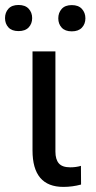

<svg xmlns="http://www.w3.org/2000/svg" viewBox="-33 -731 377 757"><path d="M185.5 -528.3H95.2V-137.7Q95.2 5.9 216.8 5.9Q252.4 5.9 286.6 -3.4L286.1 -77.1Q267.1 -71.3 243.7 -71.3Q212.4 -71.3 199 -86.9Q185.5 -102.5 185.5 -133.3ZM-13.2 -659.7Q-13.2 -637.7 0.2 -623Q13.7 -608.4 40 -608.4Q66.4 -608.4 80.1 -623Q93.8 -637.7 93.8 -659.7Q93.8 -681.6 80.1 -696.5Q66.4 -711.4 40 -711.4Q13.7 -711.4 0.2 -696.5Q-13.2 -681.6 -13.2 -659.7ZM196.8 -658.7Q196.8 -636.7 210.2 -622.1Q223.6 -607.4 250 -607.4Q276.4 -607.4 290 -622.1Q303.7 -636.7 303.7 -658.7Q303.7 -680.7 290 -695.8Q276.4 -710.9 250 -710.9Q223.6 -710.9 210.2 -695.8Q196.8 -680.7 196.8 -658.7Z"/></svg>

Font: FAU Chimera
Style: Regular
Weight: 400
Version: Version 1.002;hotconv 1.0.117;makeotfexe 2.5.65602